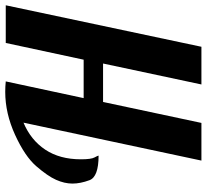

<svg xmlns="http://www.w3.org/2000/svg" viewBox="-48 -742 790 734"><g transform="rotate(-90 347.0 -375.0)"><path d="M105 -460.9Q105 -421.4 112.1 -408.7Q119.1 -396 119.1 -393.1Q38.1 -393.1 25.1 -428Q12.2 -462.9 12.2 -493.2Q12.2 -523.4 26.6 -555.7Q41 -587.9 78.6 -631.3Q116.2 -674.8 198.5 -712.4Q280.8 -750 362.8 -750Q383.3 -750 402.8 -748L338.9 -450.2H485.8L549.8 -748H693.8L535.2 0H391.1L471.2 -376H324.2L244.1 0H100.1L245.1 -680.2Q178.7 -652.3 141.8 -596.9Q105 -541.5 105 -460.9Z"/></g></svg>

Font: Lobster-Regular
Style: Regular
Weight: 400
Designer: Pablo Impallari
Foundry: Pablo Impallari
Version: Version 1.007; ttfautohint (v1.1) -l 8 -r 50 -G 50 -x 14 -D 